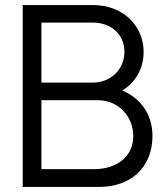

<svg xmlns="http://www.w3.org/2000/svg" viewBox="-20 -740 653 760"><path d="M371 0C498 0 583.5 -77 583.5 -202C583.5 -285.5 539 -349.5 464 -382C516 -412 548.5 -469 548.5 -534.5C548.5 -636.5 468.5 -720 348 -720H70V0ZM144 -650.5H347.5C420 -650.5 472.5 -603.5 472.5 -535.5C472.5 -463.5 416.5 -413 347.5 -413H144ZM144 -343.5H366.5C447.5 -343.5 507.5 -280.5 507.5 -201C507.5 -119 440.5 -70.5 353 -70.5H144Z"/></svg>

Font: Manrope
Style: Regular
Weight: 400
Designer: Mikhail Sharanda
Foundry: Mikhail Sharanda
Version: Version 4.505